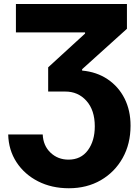

<svg xmlns="http://www.w3.org/2000/svg" viewBox="-20 -748 709 983"><path d="M22 -59.6H198.7Q201.2 -2 238.8 33.7Q276.4 69.3 330.6 69.3Q394.5 69.3 429.9 21.2Q465.3 -26.9 465.3 -101.1Q465.3 -184.1 422.4 -231.9Q379.4 -279.8 313 -279.3H226.6V-403.3L415.5 -576.2V-582H61.5V-727.5H629.9V-600.6L400.4 -393.6V-386.7Q475.1 -379.9 531 -342.3Q586.9 -304.7 617.7 -243.7Q648.4 -182.6 648.4 -104.5Q648.4 -11.2 607.9 61Q567.4 133.3 496.1 174.6Q424.8 215.8 332.5 215.8Q244.6 215.8 175 180.4Q105.5 145 64.7 82.8Q23.9 20.5 22 -59.6Z"/></svg>

Font: Inter Display Extra Bold
Style: Regular
Weight: 800
Designer: Rasmus Andersson
Foundry: rsms
Version: Version 4.000;git-4fc901f